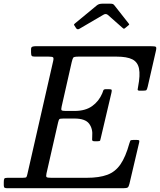

<svg xmlns="http://www.w3.org/2000/svg" viewBox="-60 -994 845 1014"><path d="M246.5 -346 185.5 -78Q182 -62.5 186 -58.8Q190 -55 210 -55H398Q464 -55 506.5 -70.8Q549 -86.5 576.2 -126Q603.5 -165.5 623 -236Q626 -246.5 628.2 -250.8Q630.5 -255 645 -255H660Q671.5 -255 674.2 -252.8Q677 -250.5 675 -242L623.5 -23Q620 -8.5 614.8 -4.2Q609.5 0 591 0H-22Q-31 0 -35.5 -2.5Q-40 -5 -40 -15V-32Q-40 -46.5 -37 -50.8Q-34 -55 -20 -55H59Q76.5 -55 79.2 -58.5Q82 -62 85 -76L221 -672.5Q224.5 -688 219.8 -691.5Q215 -695 196 -695H124Q110 -695 107 -699.5Q104 -704 104 -718V-734Q104 -745 111.2 -747.5Q118.5 -750 128 -750H736Q758 -750 762.8 -746.8Q767.5 -743.5 763.5 -726L720 -536Q716.5 -522 713.5 -518.5Q710.5 -515 693 -515H678.5Q666 -515 667 -521.8Q668 -528.5 669.5 -537Q681 -597 674.2 -631.5Q667.5 -666 639 -680.5Q610.5 -695 555 -695H355Q330.5 -695 326.8 -689.5Q323 -684 318.5 -665L265.5 -431Q262 -416 265.2 -412Q268.5 -408 288 -408H333Q391 -408 426.8 -433.8Q462.5 -459.5 480 -501Q483.5 -509.5 485.5 -516.2Q487.5 -523 499.5 -523H515Q528.5 -523 529.8 -519Q531 -515 528.5 -504L472.5 -266Q470.5 -256.5 469 -252.2Q467.5 -248 455 -248H439Q426.5 -248 426.5 -256Q426.5 -264 427 -273Q431 -314 410.5 -341Q390 -368 333 -368H275Q256.5 -368 253.2 -364.5Q250 -361 246.5 -346ZM342 -845 334.5 -857Q330 -862.5 330.8 -864.5Q331.5 -866.5 338 -872L452 -966Q462.5 -974.5 480 -974.5H522.5Q532.5 -974.5 536.5 -972.5Q540.5 -970.5 544 -966L619.5 -870Q622.5 -866.5 622.5 -865Q622.5 -863.5 617.5 -859.5L603 -847.5Q596.5 -842 594.5 -842.2Q592.5 -842.5 587 -847L510 -915Q499 -924.5 485 -915.5L359.5 -842Q349.5 -835.5 342 -845Z"/></svg>

Font: Besley
Style: Italic
Weight: 400
Italic angle: -13°
Designer: Owen Earl
Foundry: indestructible type*
Version: Version 4.000; ttfautohint (v1.8.4.7-5d5b)